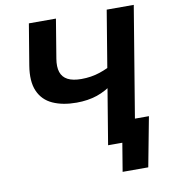

<svg xmlns="http://www.w3.org/2000/svg" viewBox="-94 -808 920 1044"><g transform="rotate(-10 365.5 -286.0)"><path d="M317.4 -257.8Q240.7 -257.8 186.3 -282.5Q131.8 -307.1 108.2 -361.1Q84.5 -415 98.6 -501.5L136.2 -727.5H285.6L250 -512.2Q242.7 -468.3 252.4 -438.7Q262.2 -409.2 290.3 -394.5Q318.4 -379.9 365.2 -379.9Q419.9 -379.9 467.3 -395.8Q514.6 -411.6 550.3 -434.1L533.2 -331.5Q481.9 -292 430.9 -274.9Q379.9 -257.8 317.4 -257.8ZM445.3 0 565.9 -727.5H715.3L594.7 0ZM498 156.2 523.9 0H481.9L501 -117.2H691.4L639.6 156.2Z"/></g></svg>

Font: Inter 17pt
Style: Bold Italic
Weight: 700
Italic angle: -9.3988°
Version: Version 4.001;git-66647c0bb